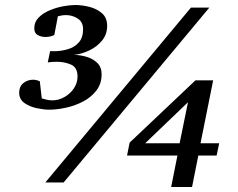

<svg xmlns="http://www.w3.org/2000/svg" viewBox="-20 -725 947 763"><path d="M851.1 -155.8 840.8 -106.9H768.1L743.2 18.1H660.2L685.1 -106.9H484.9L495.1 -158.2L756.8 -405.8H827.1L776.9 -155.8ZM812 -694.8 232.9 0H160.2L738.8 -694.8ZM727.1 -318.8 557.1 -155.8H693.8ZM405.8 -622.1Q405.8 -588.4 385.5 -563.7Q365.2 -539.1 335 -524.7Q304.7 -510.3 273.9 -506.8Q297.4 -506.8 323 -499.5Q348.6 -492.2 366.2 -475.3Q383.8 -458.5 383.8 -430.2Q383.8 -392.1 363 -365.2Q342.3 -338.4 310.1 -321.5Q277.8 -304.7 241.7 -296.9Q205.6 -289.1 174.8 -289.1Q154.8 -289.1 126.7 -294.9Q98.6 -300.8 77.4 -315.4Q56.2 -330.1 56.2 -356.9Q56.2 -381.3 72.8 -394.8Q89.4 -408.2 111.8 -408.2Q124.5 -408.2 138.2 -401.9L146 -334Q156.7 -330.6 167 -328.4Q177.2 -326.2 188 -326.2Q213.4 -326.2 236.3 -339.4Q259.3 -352.5 273.7 -374Q288.1 -395.5 288.1 -420.9Q288.1 -457 262.2 -468.3Q236.3 -479.5 206.1 -479.5Q188 -479.5 169.9 -477.1L179.2 -522Q183.1 -521.5 187 -521.5Q190.9 -521.5 194.8 -521.5Q222.7 -521.5 249.3 -529.3Q275.9 -537.1 293 -556.2Q310.1 -575.2 310.1 -608.9Q310.1 -637.7 288.8 -651.4Q267.6 -665 242.2 -665Q233.9 -665 226.1 -663.8Q218.3 -662.6 210 -660.2L195.8 -585.9Q187 -581.5 178 -579.8Q168.9 -578.1 160.2 -578.1Q143.6 -578.1 129.9 -585.7Q116.2 -593.3 116.2 -611.8Q116.2 -637.7 133.8 -655.5Q151.4 -673.3 178 -684.3Q204.6 -695.3 231.9 -700.2Q259.3 -705.1 278.8 -705.1Q305.7 -705.1 335 -697.8Q364.3 -690.4 385 -672.6Q405.8 -654.8 405.8 -622.1Z"/></svg>

Font: Charis
Style: Bold Italic
Weight: 700
Italic angle: -11°
Designer: Walt Agee, Miriam Martin, Annie Olsen, Victor Gaultney, Lorna Priest, Alan Ward, Bob Hallissy, Martin Hosken, Sharon Cor
Foundry: SIL Global
Version: Version 7.000